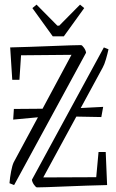

<svg xmlns="http://www.w3.org/2000/svg" viewBox="-20 -800 503 830"><path d="M352 -572 41 0 21 -8Q23 -33 28 -59Q33 -85 39 -98L144 -293L37 -283L40 -329L164 -330L289 -563L71 -561L64 -455H33L24 -595Q61 -596 109 -597.5Q157 -599 203.5 -601Q250 -603 284.5 -604Q319 -605 330 -605Q335 -605 343 -593.5Q351 -582 352 -572ZM118 -23 429 -595 449 -587Q445 -568 438 -544Q431 -520 424 -508L329 -333L426 -338L418 -294L310 -296L167 -33L396 -34L406 -143H437L443 0Q402 1 354.5 2.5Q307 4 262 6Q217 8 184 9Q151 10 140 10Q135 10 127 -1.5Q119 -13 118 -23ZM208 -643 120 -765 138 -780 228 -689H236L326 -780L344 -765L256 -643Z"/></svg>

Font: Grenze Gotisch ExtraLight
Style: Regular
Weight: 200
Designer: Renata Polastri
Foundry: Omnibus-Type
Version: Version 1.001